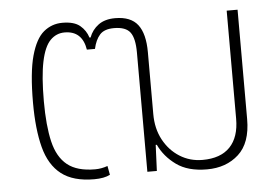

<svg xmlns="http://www.w3.org/2000/svg" viewBox="-45 -615 978 685"><g transform="rotate(-5 444.5 -273.0)"><path d="M266 10Q191 10 148.5 -23Q106 -56 89 -121Q72 -186 72 -281Q72 -389 88.5 -448.5Q105 -508 134 -532Q163 -556 201 -556Q243 -556 264 -538.5Q285 -521 293 -495H297Q307 -522 330 -539Q353 -556 390 -556Q446 -556 471 -523.5Q496 -491 496 -425V-203Q496 -151 517.5 -111Q539 -71 575.5 -48Q612 -25 657 -25Q722 -25 755.5 -60Q789 -95 789 -161V-548H828V-156Q828 -71 783.5 -30.5Q739 10 670 10Q602 10 560.5 -20Q519 -50 499 -93H495L491 0H457V-427Q457 -478 441 -499.5Q425 -521 383 -521Q348 -521 332 -503Q316 -485 309 -453H280Q269 -521 206 -521Q176 -521 154.5 -499Q133 -477 122 -424.5Q111 -372 111 -283Q111 -195 124.5 -138Q138 -81 173 -53Q208 -25 272 -25Q295 -25 317 -33L323 -1Q302 10 266 10Z"/></g></svg>

Font: Noto Sans Thai ExtraLight
Style: Regular
Weight: 200
Designer: Monotype Design Team
Foundry: Monotype Imaging Inc.
Version: Version 2.001; ttfautohint (v1.8.4.7-5d5b)